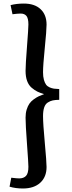

<svg xmlns="http://www.w3.org/2000/svg" viewBox="-20 -842 408 1089"><path d="M109.9 227.1Q68.4 227.1 34.2 216.8L43.9 166Q76.2 169.9 88.9 169.9Q113.8 169.9 127.4 155.8Q141.1 141.6 141.1 104Q141.1 83.5 133.1 -25.4Q125 -134.3 125 -174.8Q125 -200.2 131.3 -220.7Q137.7 -241.2 147 -254.4Q156.2 -267.6 171.4 -278.6Q186.5 -289.6 199.5 -295.7Q212.4 -301.8 230 -308.1Q207.5 -314.9 191.9 -322.5Q176.3 -330.1 159.4 -344.5Q142.6 -358.9 133.8 -382.8Q125 -406.7 125 -439.9Q125 -474.6 133.1 -577.9Q141.1 -681.2 141.1 -703.1Q141.1 -737.8 130.1 -751.5Q119.1 -765.1 97.2 -765.1Q81.1 -765.1 50.8 -761.2L40 -813Q74.2 -821.8 115.2 -821.8Q176.3 -821.8 210.2 -790Q244.1 -758.3 244.1 -702.1Q244.1 -670.4 234.1 -571Q224.1 -471.7 224.1 -432.1Q224.1 -407.2 229 -389.6Q233.9 -372.1 241.2 -362.1Q248.5 -352.1 261.5 -346.4Q274.4 -340.8 286.4 -339.1Q298.3 -337.4 315.9 -336.9V-275.9Q293.5 -275.4 279.3 -272.5Q265.1 -269.5 251.2 -260.7Q237.3 -252 230.7 -232.7Q224.1 -213.4 224.1 -183.1Q224.1 -140.6 234.1 -32Q244.1 76.7 244.1 105Q244.1 161.6 208.5 194.3Q172.9 227.1 109.9 227.1Z"/></svg>

Font: Literata Book Medium
Style: Regular
Weight: 500
Designer: Latin by Veronika Burian and Jose Scaglione. Greek by Irene Vlachou. Cyrillic by Vera Evstafieva
Foundry: TypeTogether
Version: Version 2.003;PS 002.003;hotconv 1.0.88;makeotf.lib2.5.64775